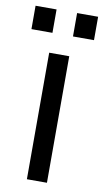

<svg xmlns="http://www.w3.org/2000/svg" viewBox="-92 -752 428 792"><g transform="rotate(10 122.0 -355.5)"><path d="M80 0V-530H164V0ZM-9 -613V-711H79V-613ZM165 -613V-711H253V-613Z"/></g></svg>

Font: Geist
Style: Regular
Weight: 400
Designer: Basement.studio, Andrés Briganti, Mateo Zaragoza
Foundry: Basement.studio, Vercel, Andrés Briganti, Guido Ferreyra, Mateo Zaragoza
Version: Version 1.401